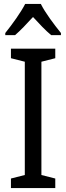

<svg xmlns="http://www.w3.org/2000/svg" viewBox="-20 -963 340 983"><path d="M189 -943H109C87 -900 44 -840 7 -794V-783H57C84 -806 117 -841 149 -876C181 -841 212 -808 242 -783H292V-794C258 -836 211 -898 189 -943ZM263 0V-49L192 -67V-647L263 -665V-714H36V-665L107 -647V-67L36 -49V0Z"/></svg>

Font: Noto Sans Lao Looped Condensed
Style: Regular
Weight: 400
Width: 3
Designer: Mark Frömberg, Ben Mitchell
Foundry: The Fontpad Ltd
Version: Version 1.002